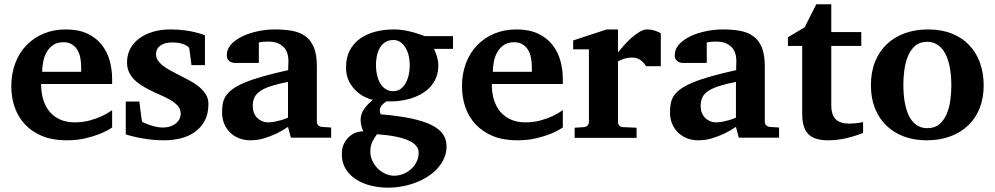

<svg xmlns="http://www.w3.org/2000/svg" viewBox="-20 -636 4595 887"><path d="M355 -326.2Q355 -350.1 350.6 -371.1Q346.2 -392.1 336.2 -407.5Q326.2 -422.9 310.5 -431.9Q294.9 -440.9 272.9 -440.9Q245.1 -440.9 226.3 -428.5Q207.5 -416 196 -396.2Q184.6 -376.5 179.7 -352.1Q174.8 -327.6 174.8 -304.2H355ZM498 -46.9Q472.2 -29.8 439.9 -17.1Q412.1 -5.9 373.5 3.2Q335 12.2 287.1 12.2Q223.1 12.2 175.5 -7.3Q127.9 -26.9 95.9 -60.8Q64 -94.7 48.1 -140.1Q32.2 -185.5 32.2 -237.8Q32.2 -294.4 50 -342.5Q67.9 -390.6 100.8 -425.5Q133.8 -460.4 180.4 -480.2Q227.1 -500 284.2 -500Q342.8 -500 383.5 -480.7Q424.3 -461.4 449.7 -429.4Q475.1 -397.5 486.6 -356.4Q498 -315.4 498 -272V-248H169.9Q169.9 -207 180.2 -174.3Q190.4 -141.6 210.2 -118.7Q230 -95.7 258.8 -83.3Q287.6 -70.8 324.2 -70.8Q362.3 -70.8 393.8 -79.3Q425.3 -87.9 448.7 -98.6Q475.6 -111.3 498 -127Z M926.8 -335H864.7L854 -415Q844.2 -426.3 823.7 -433.1Q803.2 -439.9 775.9 -439.9Q740.7 -439.9 720.7 -425.5Q700.7 -411.1 700.7 -384.8Q700.7 -370.1 709 -357.4Q717.3 -344.7 731.4 -333.5Q745.6 -322.3 763.7 -312.3Q781.7 -302.2 801.8 -292Q826.7 -279.3 852.1 -266.1Q877.4 -252.9 897.5 -236.8Q917.5 -220.7 930.2 -200.9Q942.9 -181.2 942.9 -155.8Q942.9 -108.4 924.8 -76.4Q906.7 -44.4 877.9 -24.7Q849.1 -4.9 812.5 3.7Q775.9 12.2 738.8 12.2Q701.7 12.2 669.7 8.1Q637.7 3.9 613.3 -1.5Q585 -7.3 561 -15.1V-167H624Q625 -156.7 627 -141.1Q628.9 -125.5 630.9 -110.8Q632.8 -93.8 635.7 -75.2Q636.7 -72.8 647 -68.1Q657.2 -63.5 671.4 -58.6Q685.5 -53.7 701.2 -50.3Q716.8 -46.9 729 -46.9Q754.4 -46.9 771 -53.7Q787.6 -60.5 797.4 -70.3Q807.1 -80.1 811 -91.1Q814.9 -102.1 814.9 -110.8Q814.9 -131.3 802 -146.2Q789.1 -161.1 768.6 -173.3Q748 -185.5 722.4 -196.5Q696.8 -207.5 671.9 -220.2Q650.9 -230.5 631.8 -242.7Q612.8 -254.9 598.4 -270Q584 -285.2 575.4 -304.2Q566.9 -323.2 566.9 -348.1Q566.9 -382.8 581.8 -410.9Q596.7 -439 623.5 -458.7Q650.4 -478.5 687 -489.3Q723.6 -500 767.6 -500Q804.7 -500 834.2 -495.8Q863.8 -491.7 884.3 -486.3Q908.2 -480.5 926.8 -473.1Z M1323.7 0 1310.5 -49.8Q1284.7 -32.2 1256.3 -18.6Q1231.4 -6.8 1200.7 2.7Q1169.9 12.2 1136.7 12.2Q1109.4 12.2 1085.7 3.2Q1062 -5.9 1044.2 -22.7Q1026.4 -39.6 1016.1 -63.5Q1005.9 -87.4 1005.9 -117.2Q1005.9 -139.6 1009.5 -158.7Q1013.2 -177.7 1024.2 -194.1Q1035.2 -210.4 1055.7 -225.3Q1076.2 -240.2 1110.1 -254.4Q1144 -268.6 1193.4 -282.7Q1242.7 -296.9 1311.5 -312V-324.2Q1311.5 -331.5 1312 -337.4Q1312 -344.2 1312.5 -351.1Q1313 -365.2 1309.6 -381.6Q1306.2 -397.9 1295.9 -411.9Q1285.6 -425.8 1267.1 -434.8Q1248.5 -443.8 1218.8 -443.8Q1208.5 -443.8 1200.4 -443.4Q1192.4 -442.9 1187 -441.9Q1180.7 -440.9 1175.8 -439.9V-345.2H1072.8Q1060.1 -344.2 1050.3 -347.7Q1042 -350.6 1034.9 -357.9Q1027.8 -365.2 1027.8 -380.9Q1027.8 -408.7 1047.6 -430.7Q1067.4 -452.6 1099.4 -468Q1131.3 -483.4 1171.1 -491.7Q1210.9 -500 1250.5 -500Q1293.5 -500 1329.1 -493.7Q1364.7 -487.3 1390.4 -469Q1416 -450.7 1429.9 -417.5Q1443.8 -384.3 1443.8 -330.1V-73.2Q1443.8 -64 1450.2 -57.4Q1456.5 -50.8 1465.8 -49.8L1509.8 -46.9V0ZM1310.5 -257.8Q1262.2 -248 1230.7 -237.8Q1199.2 -227.5 1180.7 -214.4Q1162.1 -201.2 1154.8 -184.3Q1147.5 -167.5 1147.5 -145Q1147.5 -129.4 1152.6 -116Q1157.7 -102.5 1167.2 -92.5Q1176.8 -82.5 1189.9 -76.7Q1203.1 -70.8 1218.8 -70.8Q1234.9 -70.8 1251.2 -74.2Q1267.6 -77.6 1280.8 -81.5Q1296.4 -86.4 1310.5 -92.8Z M1914.1 68.8Q1914.1 51.3 1903.3 38.6Q1892.6 25.9 1875.5 16.8Q1858.4 7.8 1836.9 2Q1815.4 -3.9 1793.9 -7.6Q1772.5 -11.2 1753.4 -12.9Q1734.4 -14.6 1721.7 -16.1Q1716.8 -8.8 1711.4 -1Q1706.1 6.8 1701.4 16.1Q1696.8 25.4 1693.8 36.9Q1690.9 48.3 1690.9 62Q1690.4 85.9 1700.2 106.7Q1710 127.4 1725.6 142.8Q1741.2 158.2 1761 167Q1780.8 175.8 1800.8 175.8Q1820.8 175.8 1841.1 168.2Q1861.3 160.6 1877.4 146.7Q1893.6 132.8 1903.8 113Q1914.1 93.3 1914.1 68.8ZM1873 -335.9Q1873 -356.4 1868.4 -377.2Q1863.8 -397.9 1854.2 -414.3Q1844.7 -430.7 1830.6 -440.9Q1816.4 -451.2 1797.9 -451.2Q1775.4 -451.2 1759.8 -441.2Q1744.1 -431.2 1734.6 -414.6Q1725.1 -397.9 1720.9 -377.2Q1716.8 -356.4 1716.8 -335Q1716.8 -313 1721.4 -291.3Q1726.1 -269.5 1735.6 -252.7Q1745.1 -235.8 1760.3 -225.3Q1775.4 -214.8 1795.9 -214.8Q1816.4 -214.8 1830.8 -225.3Q1845.2 -235.8 1854.7 -253.2Q1864.3 -270.5 1868.7 -292.2Q1873 -314 1873 -335.9ZM1984.9 -410.2Q1990.2 -399.4 1994.6 -387.2Q1998.5 -376.5 2001.7 -363Q2004.9 -349.6 2004.9 -334Q2004.9 -300.3 1993.7 -274.7Q1982.4 -249 1963.6 -230.2Q1944.8 -211.4 1920.4 -198.7Q1896 -186 1869.4 -178.7Q1842.8 -171.4 1815.9 -168.9Q1789.1 -166.5 1765.6 -168Q1756.8 -162.1 1749.8 -155.8Q1742.7 -149.4 1738.8 -142.3Q1734.9 -135.3 1734.6 -127Q1734.4 -118.7 1738.8 -107.9Q1820.8 -101.1 1878.7 -88.9Q1936.5 -76.7 1973.1 -58.6Q2009.8 -40.5 2026.4 -15.9Q2043 8.8 2043 40Q2043 68.8 2032 94.2Q2021 119.6 2002 140.9Q1982.9 162.1 1957 179Q1931.2 195.8 1901.1 207.3Q1871.1 218.8 1838.4 224.9Q1805.7 231 1772.9 231Q1733.4 231 1695.1 221.9Q1656.7 212.9 1626.5 193.8Q1596.2 174.8 1577.6 145.5Q1559.1 116.2 1559.1 76.2Q1559.1 44.9 1570.8 24.2Q1582.5 3.4 1598.6 -9Q1614.7 -21.5 1631.6 -25.9Q1648.4 -30.3 1658.7 -28.8Q1651.9 -42.5 1648.9 -57.4Q1646 -72.3 1646 -82Q1646 -94.7 1649.4 -106.2Q1652.8 -117.7 1659.7 -128.7Q1666.5 -139.6 1677 -150.9Q1687.5 -162.1 1701.7 -174.8Q1688.5 -177.7 1667.7 -187Q1647 -196.3 1627.2 -214.1Q1607.4 -231.9 1593 -259Q1578.6 -286.1 1578.6 -325.2Q1578.6 -370.1 1595.9 -403.1Q1613.3 -436 1643.3 -457.5Q1673.3 -479 1713.6 -489.5Q1753.9 -500 1799.8 -500Q1823.2 -500 1844 -496.6Q1864.7 -493.2 1882.6 -488.5Q1900.4 -483.9 1915.3 -478.5Q1930.2 -473.1 1942.9 -469.2H2072.8V-410.2Z M2437 -326.2Q2437 -350.1 2432.6 -371.1Q2428.2 -392.1 2418.2 -407.5Q2408.2 -422.9 2392.6 -431.9Q2377 -440.9 2355 -440.9Q2327.1 -440.9 2308.3 -428.5Q2289.6 -416 2278.1 -396.2Q2266.6 -376.5 2261.7 -352.1Q2256.8 -327.6 2256.8 -304.2H2437ZM2580.1 -46.9Q2554.2 -29.8 2522 -17.1Q2494.1 -5.9 2455.6 3.2Q2417 12.2 2369.1 12.2Q2305.2 12.2 2257.6 -7.3Q2210 -26.9 2178 -60.8Q2146 -94.7 2130.1 -140.1Q2114.3 -185.5 2114.3 -237.8Q2114.3 -294.4 2132.1 -342.5Q2149.9 -390.6 2182.9 -425.5Q2215.8 -460.4 2262.5 -480.2Q2309.1 -500 2366.2 -500Q2424.8 -500 2465.6 -480.7Q2506.3 -461.4 2531.7 -429.4Q2557.1 -397.5 2568.6 -356.4Q2580.1 -315.4 2580.1 -272V-248H2252Q2252 -207 2262.2 -174.3Q2272.5 -141.6 2292.2 -118.7Q2312 -95.7 2340.8 -83.3Q2369.6 -70.8 2406.2 -70.8Q2444.3 -70.8 2475.8 -79.3Q2507.3 -87.9 2530.8 -98.6Q2557.6 -111.3 2580.1 -127Z M2964.8 -330.1Q2961.4 -335 2956.3 -341.8Q2951.2 -348.6 2943.6 -355Q2936 -361.3 2925.3 -365.7Q2914.6 -370.1 2899.9 -370.1Q2885.7 -370.1 2873.5 -367.2Q2861.3 -364.3 2853 -360.8Q2842.8 -356.9 2835 -352.1V-71.8Q2835 -63 2841.1 -55.9Q2847.2 -48.8 2856.9 -48.8L2920.9 -45.9V1H2634.8V-45.9L2678.7 -48.8Q2688 -49.8 2694.3 -56.4Q2700.7 -63 2700.7 -71.8V-408.2H2627.9V-449.2L2782.7 -500H2835V-394Q2844.2 -405.8 2860.1 -423.8Q2876 -441.9 2894.5 -458.7Q2913.1 -475.6 2932.9 -487.8Q2952.6 -500 2969.7 -500Q2978.5 -500 2987.8 -498.5Q2997.1 -497.1 3005.6 -494.4Q3014.2 -491.7 3021.2 -488.5Q3028.3 -485.4 3032.7 -481.9V-330.1Z M3393.1 0 3379.9 -49.8Q3354 -32.2 3325.7 -18.6Q3300.8 -6.8 3270 2.7Q3239.3 12.2 3206.1 12.2Q3178.7 12.2 3155 3.2Q3131.3 -5.9 3113.5 -22.7Q3095.7 -39.6 3085.4 -63.5Q3075.2 -87.4 3075.2 -117.2Q3075.2 -139.6 3078.9 -158.7Q3082.5 -177.7 3093.5 -194.1Q3104.5 -210.4 3125 -225.3Q3145.5 -240.2 3179.4 -254.4Q3213.4 -268.6 3262.7 -282.7Q3312 -296.9 3380.9 -312V-324.2Q3380.9 -331.5 3381.3 -337.4Q3381.3 -344.2 3381.8 -351.1Q3382.3 -365.2 3378.9 -381.6Q3375.5 -397.9 3365.2 -411.9Q3355 -425.8 3336.4 -434.8Q3317.9 -443.8 3288.1 -443.8Q3277.8 -443.8 3269.8 -443.4Q3261.7 -442.9 3256.3 -441.9Q3250 -440.9 3245.1 -439.9V-345.2H3142.1Q3129.4 -344.2 3119.6 -347.7Q3111.3 -350.6 3104.2 -357.9Q3097.2 -365.2 3097.2 -380.9Q3097.2 -408.7 3116.9 -430.7Q3136.7 -452.6 3168.7 -468Q3200.7 -483.4 3240.5 -491.7Q3280.3 -500 3319.8 -500Q3362.8 -500 3398.4 -493.7Q3434.1 -487.3 3459.7 -469Q3485.4 -450.7 3499.3 -417.5Q3513.2 -384.3 3513.2 -330.1V-73.2Q3513.2 -64 3519.5 -57.4Q3525.9 -50.8 3535.2 -49.8L3579.1 -46.9V0ZM3379.9 -257.8Q3331.5 -248 3300 -237.8Q3268.6 -227.5 3250 -214.4Q3231.4 -201.2 3224.1 -184.3Q3216.8 -167.5 3216.8 -145Q3216.8 -129.4 3221.9 -116Q3227.1 -102.5 3236.6 -92.5Q3246.1 -82.5 3259.3 -76.7Q3272.5 -70.8 3288.1 -70.8Q3304.2 -70.8 3320.6 -74.2Q3336.9 -77.6 3350.1 -81.5Q3365.7 -86.4 3379.9 -92.8Z M3967.3 -22Q3943.8 -12.2 3917.5 -4.9Q3895 2 3866.5 7.1Q3837.9 12.2 3807.1 12.2Q3773.9 12.2 3750.7 4.9Q3727.5 -2.4 3713.1 -17.8Q3698.7 -33.2 3692.4 -56.2Q3686 -79.1 3686 -110.8V-423.8H3620.1V-463.9L3697.3 -509.8L3751 -616.2H3820.3V-487.8H3959V-423.8H3820.3V-151.9Q3820.3 -104 3841.3 -84.5Q3862.3 -64.9 3902.3 -64.9Q3914.1 -64.9 3925.8 -65.9Q3937.5 -66.9 3946.8 -68.4Q3957.5 -69.8 3967.3 -71.8Z M4375 -242.2Q4375 -263.2 4373 -286.4Q4371.1 -309.6 4366.5 -332Q4361.8 -354.5 4353.5 -374.5Q4345.2 -394.5 4332.8 -409.7Q4320.3 -424.8 4303.2 -433.8Q4286.1 -442.9 4263.2 -442.9Q4229.5 -442.9 4208 -424.3Q4186.5 -405.8 4174.6 -376.7Q4162.6 -347.7 4158 -313Q4153.3 -278.3 4153.3 -246.1Q4153.3 -224.6 4155 -201.2Q4156.7 -177.7 4161.4 -155.3Q4166 -132.8 4173.8 -112.8Q4181.6 -92.8 4194.1 -77.4Q4206.5 -62 4223.6 -53Q4240.7 -43.9 4264.2 -43.9Q4298.3 -43.9 4319.8 -62.3Q4341.3 -80.6 4353.5 -109.4Q4365.7 -138.2 4370.4 -173.3Q4375 -208.5 4375 -242.2ZM4524.4 -241.2Q4524.4 -185.1 4506.6 -138.4Q4488.8 -91.8 4454.6 -58.3Q4420.4 -24.9 4371.3 -6.3Q4322.3 12.2 4260.3 12.2Q4203.1 12.2 4156 -5.4Q4108.9 -22.9 4075 -55.7Q4041 -88.4 4022.2 -135.5Q4003.4 -182.6 4003.4 -242.2Q4003.4 -303.7 4022.9 -351.6Q4042.5 -399.4 4077.4 -432.4Q4112.3 -465.3 4160.6 -482.7Q4209 -500 4267.1 -500Q4329.1 -500 4377 -481Q4424.8 -461.9 4457.5 -427.5Q4490.2 -393.1 4507.3 -345.7Q4524.4 -298.3 4524.4 -241.2Z"/></svg>

Font: Charis SIL Am
Style: Bold
Weight: 700
Foundry: SIL International
Version: Version 5.000